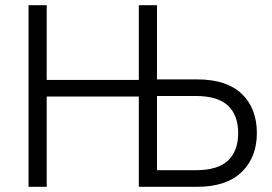

<svg xmlns="http://www.w3.org/2000/svg" viewBox="-20 -720 1050 740"><path d="M90 -700H160V-412H515V-700H585V-414H740Q853 -414 911.5 -358.5Q970 -303 970 -207Q970 -113 911 -56.5Q852 0 740 0H515V-348H160V0H90ZM735 -64Q819 -64 858.5 -101Q898 -138 898 -207Q898 -276 858.5 -313Q819 -350 735 -350H585V-64Z"/></svg>

Font: PT Root UI
Style: Regular
Weight: 400
Designer: Vitaly Kuzmin
Foundry: ParaType Ltd.
Version: Version 2.001G